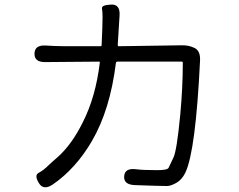

<svg xmlns="http://www.w3.org/2000/svg" viewBox="-20 -799 1040 835"><path d="M210 3Q169 31 149 -3Q128 -37 148.5 -47.5Q169 -58 193 -82Q211 -99 230 -115Q292 -170 340 -267Q396 -377 414 -526Q415 -531 410 -531L178 -529Q129 -528 130 -566Q131 -604 179 -601L217 -599Q240 -598 263 -598H417Q422 -598 422 -603L425 -678Q426 -702 426 -726Q426 -748 423.5 -762.5Q421 -777 462 -779Q503 -782 500 -732L492 -603Q492 -598 497 -598L770 -602Q801 -603 827 -590Q852 -577 850 -536Q831 -142 786 -48Q771 -17 746.5 -3.5Q722 10 707 10Q682 10 657 9L566 6Q517 4 520 -33Q523 -69 571 -63Q600 -59 664 -59Q708 -59 713 -69Q723 -91 734 -113Q749 -143 764 -301Q775 -420 775 -526Q775 -531 770 -531H491Q485 -531 484 -525Q459 -322 380 -186Q310 -66 210 3Z"/></svg>

Font: Resource Han Rounded KR Normal
Style: Regular
Weight: 350
Designer: Cyano Hao (round all glyphs); Ryoko NISHIZUKA 西塚涼子 (kana, bopomofo & ideographs); Paul D. Hunt (Latin, Greek & Cyrillic)
Foundry: Cyano Hao
Version: 0.990